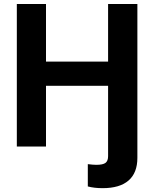

<svg xmlns="http://www.w3.org/2000/svg" viewBox="-20 -748 787 980"><path d="M65.9 -727.5H214.8V-433.6H531.7V-727.5H681.2V0H531.7V-310.1H214.8V0H65.9ZM471.7 93.3Q505.4 93.3 518.6 83.3Q531.7 73.2 531.7 49.3V-62.5H681.2V57.6Q681.2 134.3 636.2 173.3Q591.3 212.4 503.9 212.4Q460.9 212.4 428.2 203.6V89.8Q455.6 93.3 471.7 93.3Z"/></svg>

Font: Inter RS Variable
Style: Regular
Weight: 400
Designer: Rasmus Andersson (customised by Maria Ramos and Noel Pretorius)
Foundry: rsms
Version: Version 3.001;Glyphs 3.2.3 (3260)